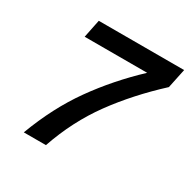

<svg xmlns="http://www.w3.org/2000/svg" viewBox="-144 -766 893 902"><g transform="rotate(30 302.0 -315.0)"><path d="M98 0Q160 -166 250.5 -293Q341 -420 460 -532H121L141 -630H604L582 -525Q455 -408 363.5 -282.5Q272 -157 218 0Z"/></g></svg>

Font: Sometype Mono SemiBold
Style: Italic
Weight: 600
Italic angle: -12°
Designer: Ryoichi Tsunekawa
Foundry: Dharma Type
Version: Version 1.001